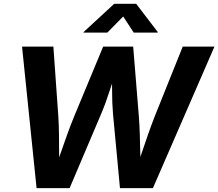

<svg xmlns="http://www.w3.org/2000/svg" viewBox="-20 -967 1123 987"><path d="M168 0 93.3 -727.5H254.4L279.8 -368.7Q282.7 -323.7 283.2 -274.7Q283.7 -225.6 283.9 -176.3Q284.2 -127 284.7 -80.1H256.8Q273.4 -127 290.5 -176.3Q307.6 -225.6 325.2 -274.7Q342.8 -323.7 361.3 -368.7L510.3 -727.5H664.6L693.8 -368.7Q697.3 -323.7 698.7 -274.7Q700.2 -225.6 701.2 -176.3Q702.1 -127 703.1 -80.1H674.3Q690.4 -127 707 -176.3Q723.6 -225.6 740.7 -274.7Q757.8 -323.7 775.4 -368.7L919.4 -727.5H1082.5L766.1 0H596.7L561 -380.4Q556.2 -436.5 556.2 -502.2Q556.2 -567.9 554.2 -641.1H592.3Q565.4 -568.8 544.7 -503.4Q523.9 -438 499.5 -380.4L337.9 0ZM531.7 -799.3H409.2L409.7 -802.2L566.9 -947.3H680.2L791 -802.2L790.5 -799.3H667.5L613.3 -882.3Z"/></svg>

Font: Inter 20pt
Style: Bold Italic
Weight: 700
Italic angle: -9.3988°
Version: Version 4.001;git-66647c0bb